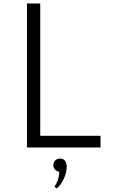

<svg xmlns="http://www.w3.org/2000/svg" viewBox="-20 -845 652 1100"><path d="M134.5 0H556V-67H210.5V-825H134.5ZM304.5 234.5Q328.5 215.5 345.2 180Q362 144.5 362 112.5Q362 63.5 324.5 63.5Q307 63.5 296.2 74.2Q285.5 85 285.5 101.5Q285.5 116 295.5 126.8Q305.5 137.5 319.5 138.5Q319 164.5 311.2 186.8Q303.5 209 292 224.5Z"/></svg>

Font: Spartan
Style: Regular
Weight: 400
Designer: Matt Bailey, Mirko Velimirovic
Foundry: Matt Bailey
Version: Version 1.003; ttfautohint (v1.8.3)